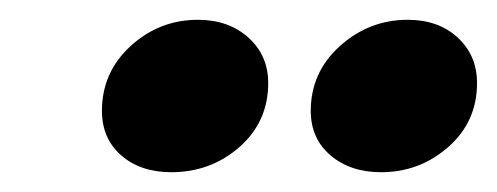

<svg xmlns="http://www.w3.org/2000/svg" viewBox="-20 -797 502 194"><path d="M83 -685Q83 -724 112 -750.5Q141 -777 180 -777Q211 -777 231 -759Q251 -741 251 -713Q251 -674 222 -648.5Q193 -623 153 -623Q122 -623 102.5 -640Q83 -657 83 -685ZM294 -685Q294 -724 323.5 -750.5Q353 -777 392 -777Q423 -777 442.5 -759Q462 -741 462 -713Q462 -674 433 -648.5Q404 -623 365 -623Q334 -623 314 -640Q294 -657 294 -685Z"/></svg>

Font: Open Sauce Two
Style: Bold Italic
Weight: 700
Italic angle: -10°
Designer: Alfredo Marco Pradil
Foundry: Creative Sauce Fz LLC
Version: Version 1.477